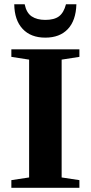

<svg xmlns="http://www.w3.org/2000/svg" viewBox="-20 -888 429 908"><path d="M271.5 -48.8 355.5 -36.1V0H33.7V-36.1L117.7 -48.8V-606L33.7 -619.1V-654.8H355.5V-619.1L271.5 -606ZM194.3 -710Q125.5 -710 86.9 -751.5Q48.3 -793 47.4 -867.7H96.7Q105 -827.1 129.9 -810.5Q154.8 -793.9 194.3 -793.9Q236.8 -793.9 259.3 -811Q281.7 -828.1 292 -867.7H341.3Q338.9 -790.5 300.5 -750.2Q262.2 -710 194.3 -710Z"/></svg>

Font: Liberation Serif
Style: Bold
Weight: 700
Designer: Steve Matteson
Foundry: Ascender Corporation
Version: Version 2.1.5